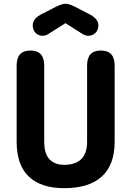

<svg xmlns="http://www.w3.org/2000/svg" viewBox="-20 -975 686 1003"><path d="M315 8Q194 8 130.5 -52.5Q67 -113 67 -235V-633Q67 -711 139 -711Q211 -711 211 -633V-235Q211 -172 238.5 -143Q266 -114 315 -114Q435 -114 435 -235V-633Q435 -711 507 -711Q579 -711 579 -633V-235Q579 -114 512 -53Q445 8 315 8ZM373 -939 443 -903Q494 -878 494 -843Q494 -818 478.5 -803Q463 -788 440 -788Q427 -788 412 -797L322 -854L232 -797Q217 -788 204 -788Q181 -788 166 -803Q151 -818 151 -843Q151 -879 201 -903L271 -939Q293 -950 307.5 -953.5Q322 -957 337 -953.5Q352 -950 373 -939Z"/></svg>

Font: Madimi One
Style: Regular
Weight: 400
Designer: Taurai Valerie Mtake, Mirko Velimirovic
Foundry: TaVaTake
Version: Version 1.000; ttfautohint (v1.8.4.7-5d5b)